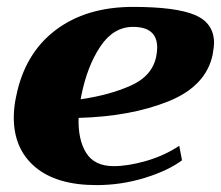

<svg xmlns="http://www.w3.org/2000/svg" viewBox="-20 -527 641 557"><path d="M601 -402Q601 -393 597 -369Q578 -277 468.5 -233Q359 -189 208 -185Q206 -122 230 -83.5Q254 -45 310 -45Q351 -45 403.5 -60Q456 -75 500 -104L508 -62Q468 -32 400 -11Q332 10 260 10Q144 10 82 -42.5Q20 -95 20 -186Q20 -217 27 -248Q52 -372 141 -439.5Q230 -507 366 -507Q490 -507 545.5 -483.5Q601 -460 601 -402ZM436 -389Q436 -449 366 -449Q309 -449 271 -392Q233 -335 216 -250L214 -239Q297 -251 359 -278.5Q421 -306 433 -362Q436 -377 436 -389Z"/></svg>

Font: Trirong Black
Style: Italic
Weight: 900
Italic angle: -12°
Designer: Katatrad Team
Foundry: CadsonDemak
Version: Version 1.001